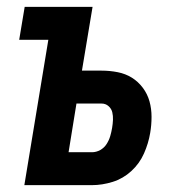

<svg xmlns="http://www.w3.org/2000/svg" viewBox="-20 -540 540 560"><path d="M51 0 121 -424H36L52 -520H250L219 -334H276Q300 -334 323 -329.5Q346 -325 364.5 -313.5Q383 -302 396.5 -284Q410 -266 416 -244.5Q422 -223 422 -199Q422 -175 418 -152Q413 -122 400 -92.5Q387 -63 363 -41Q339 -19 308.5 -9.5Q278 0 248 0ZM248 -96Q261 -96 272.5 -102.5Q284 -109 291 -120Q298 -131 301.5 -143Q305 -155 307 -167Q309 -179 309.5 -190.5Q310 -202 307.5 -212.5Q305 -223 296.5 -230.5Q288 -238 276 -238H203L180 -96Z"/></svg>

Font: Iosevka Term Curly Oblique
Style: Bold
Weight: 700
Italic angle: -9°
Designer: Belleve Invis
Foundry: Belleve Invis
Version: Version 32.3.0